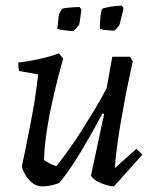

<svg xmlns="http://www.w3.org/2000/svg" viewBox="-20 -652 552 684"><path d="M131 12Q109 12 93 -2Q77 -16 68 -33Q59 -50 58 -60Q64 -87 69.5 -114.5Q75 -142 80.5 -170Q86 -198 91.5 -226Q97 -254 101.5 -281Q106 -308 109.5 -335Q113 -362 116 -387L48 -399Q45 -411 45 -429Q80 -433 119 -441.5Q158 -450 190 -462L205 -443Q195 -408 185 -368.5Q175 -329 166 -288.5Q157 -248 150.5 -209.5Q144 -171 140.5 -138.5Q137 -106 137 -82Q145 -76 156.5 -70Q168 -64 181 -60Q200 -84 222 -114.5Q244 -145 267 -181Q290 -217 314 -256.5Q338 -296 360 -338L380 -450H443L453 -434Q448 -410 440 -373Q432 -336 424 -293Q416 -250 408.5 -206Q401 -162 396 -122Q391 -82 389 -53L466 -122L487 -101L386 12Q376 12 359.5 7.5Q343 3 327.5 -5.5Q312 -14 304 -26L351 -246L345 -248Q326 -212 306.5 -177.5Q287 -143 267.5 -110.5Q248 -78 229 -50.5Q210 -23 191 0Q178 5 162 8.5Q146 12 131 12ZM184 -549 190 -602Q192 -606 196 -612.5Q200 -619 202 -621Q207 -623 217.5 -624Q228 -625 240.5 -626Q253 -627 263 -627L270 -619Q269 -611 267.5 -599Q266 -587 264.5 -577Q263 -567 262 -564Q259 -560 251.5 -551.5Q244 -543 242 -541Q232 -541 211 -544Q190 -547 184 -549ZM336 -549Q335 -565 337.5 -588.5Q340 -612 343 -620Q354 -625 372.5 -628Q391 -631 413 -632L420 -624Q418 -612 414.5 -599Q411 -586 409 -576.5Q407 -567 406 -564Q404 -561 401 -557Q398 -553 394.5 -549.5Q391 -546 388 -543Q383 -543 373 -543.5Q363 -544 352.5 -545.5Q342 -547 336 -549Z"/></svg>

Font: Labrada
Style: Italic
Weight: 400
Italic angle: -7°
Designer: Mercedes Jáuregui
Foundry: Omnibus-Type Team
Version: Version 1.000